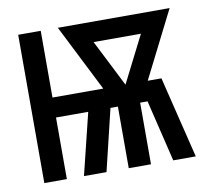

<svg xmlns="http://www.w3.org/2000/svg" viewBox="-64 -591 728 663"><g transform="rotate(-10 300.0 -260.0)"><path d="M40 0V-520H119V-286H297L179 -520H571L453 -286H501L571 0H492L440 -216H414V0H336V-216H310L258 0H179L232 -216H119V0ZM375 -286 458 -450H292Z"/></g></svg>

Font: R Plex Mono
Style: Regular
Weight: 400
Monospace: yes
Designer: Belleve Invis
Foundry: Belleve Invis
Version: Version 31.8.0